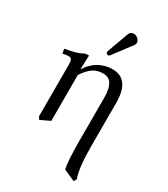

<svg xmlns="http://www.w3.org/2000/svg" viewBox="-220 -779 967 1108"><g transform="rotate(30 264.0 -225.5)"><path d="M335 -680.7Q350.1 -680.7 363 -669.2Q376 -657.7 376 -642.6Q376 -634.3 371.1 -627.4L279.3 -505.9Q273.4 -498 268.1 -498Q262.2 -498 257.6 -502.2Q252.9 -506.3 252.9 -511.7Q252.9 -514.2 254.9 -521L307.1 -663.6Q310.1 -671.4 318.1 -676Q326.2 -680.7 335 -680.7ZM173.3 -441.9 169.9 -353H173.3Q179.2 -362.3 186.3 -371.6Q193.4 -380.9 208 -394.3Q222.7 -407.7 239 -417.5Q255.4 -427.2 280 -434.6Q304.7 -441.9 331.5 -441.9Q445.8 -441.9 445.8 -283.7V3.4Q445.8 150.4 469.7 212.4L458.5 230L382.8 196.3Q371.1 147.9 371.1 3.4V-276.4Q371.1 -331.1 354.2 -362.3Q337.4 -393.6 295.4 -393.6Q255.9 -393.6 227.1 -372.6Q198.2 -351.6 173.3 -312V-6.8L109.9 23.4L98.6 5.9V-335.4Q98.6 -361.8 93 -371.1Q87.4 -380.4 76.2 -380.4Q58.6 -380.4 34.2 -375.5L29.3 -404.8Q109.4 -418.5 137.7 -435.5Q147.5 -441.9 158.2 -441.9Z"/></g></svg>

Font: Libertinage
Style: b
Weight: 400
Designer: OSP
Foundry: OSP
Version: Version 1.0; 2008; OFL relea